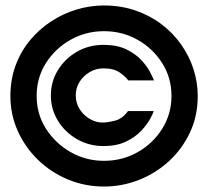

<svg xmlns="http://www.w3.org/2000/svg" viewBox="-20 -706 760 702"><path d="M360 -24Q290 -24 228 -50Q166 -76 119 -121.5Q72 -167 45 -227Q18 -287 18 -355Q18 -415 37 -466.5Q56 -518 89.5 -558.5Q123 -599 166.5 -627.5Q210 -656 259.5 -671Q309 -686 360 -686Q422 -686 475.5 -667.5Q529 -649 571 -617Q613 -585 642.5 -543Q672 -501 687.5 -453Q703 -405 703 -355Q703 -282 674.5 -221.5Q646 -161 597.5 -116.5Q549 -72 487.5 -48Q426 -24 360 -24ZM358 -172Q305 -172 261 -197.5Q217 -223 191.5 -265Q166 -307 166 -357Q166 -408 192 -450Q218 -492 261.5 -517Q305 -542 358 -542Q408 -542 442 -525.5Q476 -509 497.5 -485.5Q519 -462 529.5 -441Q540 -420 543 -412H449Q439 -426 417.5 -441Q396 -456 358 -456Q331 -456 308 -442.5Q285 -429 271 -407Q257 -385 257 -357Q257 -329 271.5 -306.5Q286 -284 308.5 -271Q331 -258 355 -258Q374 -258 401 -265Q428 -272 448 -300H542Q540 -292 529 -271.5Q518 -251 496.5 -228Q475 -205 441 -188.5Q407 -172 358 -172ZM360 -118Q428 -118 484 -150Q540 -182 573.5 -236Q607 -290 607 -355Q607 -421 573.5 -474.5Q540 -528 484 -560Q428 -592 360 -592Q294 -592 238 -560.5Q182 -529 148 -475.5Q114 -422 114 -355Q114 -289 148 -235.5Q182 -182 238 -150Q294 -118 360 -118Z"/></svg>

Font: Teachers ExtraBold
Style: Regular
Weight: 800
Designer: Alfredo Marco Pradil, Chank Diesel
Version: Version 1.001